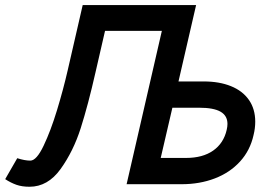

<svg xmlns="http://www.w3.org/2000/svg" viewBox="-61 -709 1037 739"><path d="M-41 -19.5 5.4 -100.1Q34.2 -90.8 55.7 -90.8Q79.6 -90.8 106.9 -148.2Q134.3 -205.6 158.4 -284.9Q182.6 -364.3 199.7 -439L257.3 -689.5H693.8L626 -395.5H723.6Q783.2 -395.5 827.9 -377.4Q872.6 -359.4 897 -324.5Q921.4 -289.6 921.4 -240.7Q921.4 -215.3 915 -189.5Q901.9 -129.9 862.8 -87.2Q823.7 -44.4 765.6 -22.2Q707.5 0 638.2 0H426.3L562 -590.3H343.3L306.6 -430.7Q278.3 -305.7 249.8 -216.1Q221.2 -126.5 172.1 -58.3Q123 9.8 52.7 9.8Q23.4 9.8 2 2.2Q-19.5 -5.4 -41 -19.5ZM654.8 -101.1Q719.2 -101.1 759.5 -129.4Q799.8 -157.7 811.5 -209Q814.5 -221.7 814.5 -231.9Q814.5 -263.7 787.8 -279.1Q761.2 -294.4 705.6 -294.4H602.5L557.6 -101.1Z"/></svg>

Font: Acari Sans SemiBold
Style: Italic
Weight: 600
Italic angle: -13°
Designer: Alfredo Marco Pradil and Stefan Peev
Foundry: Hanken Design Co.
Version: Version 1.045;January 11, 2019;FontCreator 11.5.0.2425 64-bi